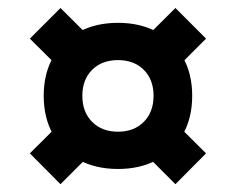

<svg xmlns="http://www.w3.org/2000/svg" viewBox="-20 -496 604 492"><path d="M135 -475.5 222.5 -388.5 144 -310 56.5 -397ZM56.5 -103 149.5 -195.5 228 -117 135 -24ZM282.5 -437.5Q339.5 -437.5 382.2 -414.2Q425 -391 448.8 -349Q472.5 -307 472.5 -250.5Q472.5 -194 448.8 -151.8Q425 -109.5 382.2 -86.2Q339.5 -63 282.5 -63Q225 -63 182.2 -86.2Q139.5 -109.5 115.8 -151.8Q92 -194 92 -250.5Q92 -307 115.8 -349Q139.5 -391 182.2 -414.2Q225 -437.5 282.5 -437.5ZM282.5 -158.5Q323.5 -158.5 348.5 -183.8Q373.5 -209 373.5 -250.5Q373.5 -292 348.5 -317Q323.5 -342 282.5 -342Q241 -342 216 -317Q191 -292 191 -250.5Q191 -209 216 -183.8Q241 -158.5 282.5 -158.5ZM508 -397 418 -307 339.5 -386 429.5 -475.5ZM508 -103 429.5 -24 342.5 -111 421 -189.5Z"/></svg>

Font: Newsreader 9pt ExtraBold
Style: Regular
Weight: 800
Designer: Hugues Gentile
Foundry: Production Type
Version: Version 1.003